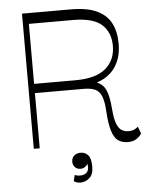

<svg xmlns="http://www.w3.org/2000/svg" viewBox="-61 -780 813 1033"><g transform="rotate(-5 345.5 -263.5)"><path d="M605 8Q574 8 552.5 -7Q531 -22 519 -60.5Q507 -99 503 -168Q500 -221 488.5 -249Q477 -277 454 -287.5Q431 -298 391 -298H119V-348H352Q464 -348 516.5 -393.5Q569 -439 569 -515Q569 -588 522.5 -630Q476 -672 367 -672H129V0H97V-730H360Q449 -730 501.5 -705Q554 -680 577.5 -634Q601 -588 601 -523Q601 -440 557.5 -386Q514 -332 428 -316L432 -334Q485 -327 507 -293Q529 -259 535 -177Q539 -125 549.5 -97.5Q560 -70 576.5 -60Q593 -50 613 -50Q630 -50 644 -56Q658 -62 665 -70L679 -32Q669 -15 650.5 -3.5Q632 8 605 8ZM331 203Q321 203 312 200Q303 197 296 192L304 159Q315 165 334 165Q354 165 366.5 154.5Q379 144 379 123Q379 115 377.5 108Q376 101 374 97L379 100Q373 115 362 122Q351 129 339 129Q319 129 308 116.5Q297 104 297 88Q297 67 310.5 55Q324 43 346 43Q370 43 386 60.5Q402 78 402 123Q402 165 380 184Q358 203 331 203Z"/></g></svg>

Font: Savate ExtraLight
Style: Regular
Weight: 200
Designer: Max Esnée
Foundry: Plomb Type
Version: Version 2.000